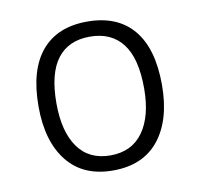

<svg xmlns="http://www.w3.org/2000/svg" viewBox="-60 -528 630 602"><g transform="rotate(-10 254.5 -227.0)"><path d="M254 10Q159 10 108.5 -53.5Q58 -117 58 -228Q58 -344 108.5 -404Q159 -464 254 -464Q350 -464 400.5 -404Q451 -344 451 -228Q451 -117 400.5 -53.5Q350 10 254 10ZM254 -38Q322 -38 358 -88Q394 -138 394 -227Q394 -323 358 -369.5Q322 -416 254 -416Q186 -416 150.5 -369.5Q115 -323 115 -228Q115 -138 150.5 -88Q186 -38 254 -38Z"/></g></svg>

Font: Noto Sans Thai SemiCondensed Light
Style: Regular
Weight: 300
Width: 4
Designer: Monotype Design Team
Foundry: Monotype Imaging Inc.
Version: Version 2.001